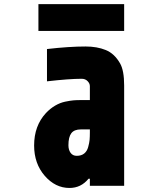

<svg xmlns="http://www.w3.org/2000/svg" viewBox="-20 -903 707 933"><path d="M166.7 -882.8H583.3V-752.6H166.7ZM416.7 -274.1H372.4Q340.5 -274.1 326.5 -255.5Q312.5 -237 312.5 -197.3Q312.5 -175.1 322.9 -160.5Q333.3 -145.8 352.9 -145.8Q375 -145.8 389 -156.9Q403 -168 408.5 -188.5Q414.1 -209 415.4 -223.3Q416.7 -237.6 416.7 -259.1ZM395.8 -677.1Q451.8 -677.1 494.1 -659.8Q536.5 -642.6 563.8 -594.4Q583.3 -559.9 583.3 -487.6V0H416.7V-34.5H410.2Q373.7 10.4 317.7 10.4Q248.7 10.4 197.3 -48.8Q145.8 -108.1 145.8 -196Q145.8 -291.7 203.1 -353.5Q224 -375.7 247.7 -389.6Q271.5 -403.6 296.5 -408.9Q321.6 -414.1 336.9 -415.4Q352.2 -416.7 373.7 -416.7H416.7V-484.4Q416.7 -497.4 405.6 -508.8Q394.5 -520.2 377 -520.2Q317.1 -520.2 208.3 -507.8V-664.7Q315.8 -677.1 395.8 -677.1Z"/></svg>

Font: Monoid
Style: Bold
Weight: 700
Width: 4
Designer: Andreas Larsen (@larsenwork)
Version: Version 0.61